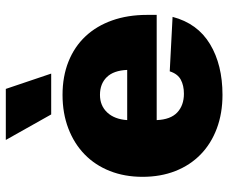

<svg xmlns="http://www.w3.org/2000/svg" viewBox="-84 -708 804 677"><g transform="rotate(-90 318.5 -370.0)"><path d="M322 12Q257 12 203.5 -8Q150 -28 112 -65Q74 -102 53.5 -154Q33 -206 33 -270Q33 -333 53.5 -385Q74 -437 112 -474Q150 -511 203.5 -531.5Q257 -552 322 -552Q387 -552 439.5 -531Q492 -510 528.5 -471Q565 -432 584.5 -377Q604 -322 604 -254V-220H233Q235 -171 260 -147.5Q285 -124 326 -124Q355 -124 375.5 -135Q396 -146 405 -174L597 -164Q574 -76 501 -32Q428 12 322 12ZM410 -324Q408 -372 384.5 -396Q361 -420 322 -420Q284 -420 260 -394.5Q236 -369 233 -324ZM253 -592 163 -752H343L397 -592Z"/></g></svg>

Font: Geist Black
Style: Regular
Weight: 400
Designer: Basement.studio, Andrés Briganti, Mateo Zaragoza
Foundry: Basement.studio, Vercel, Andrés Briganti, Guido Ferreyra, Mateo Zaragoza
Version: Version 1.401